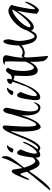

<svg xmlns="http://www.w3.org/2000/svg" viewBox="684 -1264 585 2160"><g transform="rotate(-90 977.0 -184.5)"><path d="M-78 88C-43 88 47 -25 133 -151C157 -83 185 -32 216 -32C274 -32 349 -173 349 -195C349 -199 347 -201 344 -201C330 -201 286 -80 244 -80C223 -80 192 -130 171 -207C275 -335 300 -371 300 -414C300 -429 299 -457 284 -457C281 -457 279 -456 279 -454C271 -391 195 -264 166 -225C161 -253 154 -285 151 -318C150 -334 140 -346 128 -346C107 -346 83 -280 82 -281C53 -220 33 -168 33 -157C33 -152 34 -150 37 -150C41 -150 46 -155 51 -165C55 -172 59 -181 63 -190L72 -208C76 -217 80 -226 84 -233C89 -243 94 -248 97 -248C101 -248 104 -244 107 -237C112 -216 120 -194 125 -174C60 -85 -34 19 -81 80C-82 83 -83 84 -83 84C-83 87 -81 88 -78 88Z M370 -327C395 -327 390 -367 413 -384C419 -388 422 -391 422 -394C422 -397 419 -399 413 -399C380 -399 341 -361 341 -343C341 -340 342 -337 345 -335C353 -331 362 -327 370 -327ZM316 -25C384 -25 440 -149 456 -191C459 -200 461 -206 461 -211C461 -215 460 -217 457 -217C451 -217 445 -208 439 -190C432 -172 418 -146 395 -112C389 -102 356 -63 339 -63C332 -63 328 -71 328 -87C328 -133 362 -221 376 -246C373 -251 368 -258 361 -269C354 -280 345 -285 336 -285C313 -285 300 -227 288 -136C284 -111 283 -91 283 -74C283 -41 291 -25 316 -25Z M634 -21C687 -34 737 -160 759 -236C758 -219 758 -202 758 -187C758 -124 767 -23 851 -23C882 -23 897 -67 903 -81C905 -84 906 -87 906 -90C906 -93 905 -94 902 -94C896 -94 878 -47 842 -47C818 -47 803 -82 803 -134C803 -236 842 -369 845 -405C839 -429 830 -441 818 -441C802 -441 786 -418 778 -381C777 -378 777 -375 776 -372L773 -355C772 -352 772 -349 771 -346C758 -308 724 -192 714 -164C709 -148 676 -69 655 -69C638 -69 632 -117 632 -178C632 -270 645 -397 645 -419C645 -438 639 -447 628 -447C615 -447 600 -435 585 -412C559 -370 503 -222 491 -195C457 -120 418 -50 390 -50C381 -50 369 -61 361 -69C359 -71 358 -72 357 -72C354 -72 352 -66 352 -56C352 -39 373 -24 392 -24C428 -24 475 -102 505 -173C540 -256 562 -326 582 -359C579 -332 576 -284 576 -232C576 -180 579 -126 588 -84C596 -42 611 -20 628 -20C630 -20 632 -21 634 -21Z M1017 -327C1042 -327 1037 -367 1060 -384C1066 -388 1069 -391 1069 -394C1069 -397 1066 -399 1060 -399C1027 -399 988 -361 988 -343C988 -340 989 -337 992 -335C1000 -331 1009 -327 1017 -327ZM963 -25C1031 -25 1087 -149 1103 -191C1106 -200 1108 -206 1108 -211C1108 -215 1107 -217 1104 -217C1098 -217 1092 -208 1086 -190C1079 -172 1065 -146 1042 -112C1036 -102 1003 -63 986 -63C979 -63 975 -71 975 -87C975 -133 1009 -221 1023 -246C1020 -251 1015 -258 1008 -269C1001 -280 992 -285 983 -285C960 -285 947 -227 935 -136C931 -111 930 -91 930 -74C930 -41 938 -25 963 -25Z M1264 -53C1324 -53 1365 -142 1389 -207C1390 -212 1391 -216 1391 -217C1391 -220 1390 -221 1388 -221C1383 -221 1378 -217 1375 -210C1372 -202 1363 -185 1349 -159C1343 -146 1318 -96 1295 -96C1270 -96 1258 -161 1258 -217C1258 -286 1270 -358 1295 -387C1286 -402 1277 -410 1267 -410C1248 -410 1230 -381 1219 -362C1212 -349 1183 -344 1174 -344C1165 -344 1163 -351 1163 -351C1166 -358 1170 -371 1170 -382C1170 -393 1166 -398 1158 -398C1151 -398 1142 -395 1131 -389C1119 -382 1113 -371 1113 -356C1113 -349 1121 -342 1137 -336C1125 -295 1110 -254 1094 -215C1090 -204 1088 -196 1088 -191C1088 -186 1089 -184 1092 -184C1098 -184 1104 -191 1110 -206C1129 -256 1154 -315 1156 -327C1167 -320 1185 -317 1206 -314C1205 -286 1201 -241 1201 -197C1201 -156 1205 -122 1214 -95C1223 -67 1239 -53 1264 -53Z M1421 62C1426 62 1428 60 1428 55C1428 53 1428 51 1427 50C1426 49 1425 40 1424 24C1420 -22 1412 -114 1410 -165C1410 -170 1410 -176 1411 -184C1411 -199 1416 -207 1422 -207C1424 -207 1426 -206 1429 -205C1438 -201 1449 -199 1460 -199C1495 -199 1532 -217 1545 -238C1553 -190 1569 -111 1599 -83C1614 -70 1630 -63 1645 -63C1685 -63 1701 -105 1734 -180C1736 -186 1737 -190 1737 -193C1737 -196 1736 -198 1734 -198C1718 -198 1680 -88 1646 -88C1619 -88 1596 -197 1596 -264C1596 -315 1614 -351 1614 -382C1614 -421 1603 -440 1591 -440C1568 -440 1547 -370 1544 -262C1534 -255 1524 -247 1513 -238C1502 -228 1485 -223 1462 -222C1453 -222 1438 -233 1429 -233C1427 -233 1426 -232 1424 -232C1413 -229 1411 -222 1406 -218C1411 -293 1422 -346 1434 -401C1435 -404 1435 -408 1435 -411C1435 -423 1426 -445 1386 -445C1347 -445 1326 -431 1326 -428C1324 -428 1361 -423 1364 -420C1365 -404 1366 -382 1366 -358C1366 -287 1361 -182 1361 -105C1361 -57 1364 -17 1369 6C1378 39 1408 62 1421 62Z M1944 -40C1968 -40 2037 -144 2037 -189C2037 -194 2036 -197 2034 -197C2028 -197 1978 -85 1956 -85C1954 -85 1953 -89 1953 -96C1953 -138 1978 -272 1996 -334C2000 -337 2002 -341 2002 -344C2002 -347 2001 -349 1999 -351C1979 -374 1957 -383 1933 -383C1870 -383 1734 -279 1710 -158C1709 -153 1708 -148 1708 -145C1708 -120 1725 -97 1753 -97C1810 -97 1886 -209 1935 -285C1924 -228 1902 -110 1902 -67C1909 -54 1929 -40 1944 -40ZM1761 -134C1754 -134 1750 -137 1750 -144C1750 -204 1884 -339 1950 -339C1927 -286 1809 -134 1761 -134Z"/></g></svg>

Font: Comforter
Style: Regular
Weight: 400
Designer: Robert E. Leuschke
Foundry: Robert E. Leuschke
Version: Version 1.013; ttfautohint (v1.8.3)